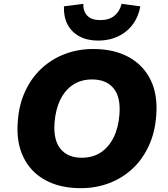

<svg xmlns="http://www.w3.org/2000/svg" viewBox="-20 -972 876 1003"><path d="M402 11Q293 11 216 -31.5Q139 -74 101.5 -152.5Q64 -231 73 -338Q79 -425 111.5 -495Q144 -565 196.5 -614Q249 -663 318 -689.5Q387 -716 467 -716Q576 -716 653 -673.5Q730 -631 767.5 -553Q805 -475 796 -368Q790 -281 757.5 -210.5Q725 -140 672.5 -91Q620 -42 551 -15.5Q482 11 402 11ZM407 -148Q465 -148 507 -176Q549 -204 574 -255Q599 -306 604 -375Q611 -465 573 -511Q535 -557 461 -557Q404 -557 362 -529.5Q320 -502 295 -451Q270 -400 265 -331Q258 -241 296 -194.5Q334 -148 407 -148ZM492 -760Q435 -760 394 -782.5Q353 -805 332.5 -845Q312 -885 314 -939L415 -952Q414 -913 436 -890Q458 -867 504 -867Q550 -867 578 -890Q606 -913 615 -952L713 -939Q698 -856 638.5 -808Q579 -760 492 -760Z"/></svg>

Font: Nunito Sans 9pt Black
Style: Italic
Weight: 900
Italic angle: -9°
Version: Version 3.101;gftools[0.9.27]